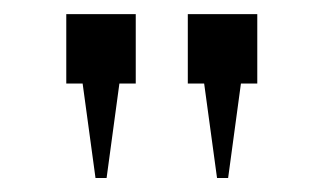

<svg xmlns="http://www.w3.org/2000/svg" viewBox="-20 -806 455 270"><path d="M114.3 -555.7 96.2 -688.5H73.2V-786.1H170.9V-688.5H147.9L129.9 -555.7ZM285.2 -555.7 267.1 -688.5H244.1V-786.1H341.8V-688.5H318.8L300.8 -555.7Z"/></svg>

Font: Kay Pho Du
Style: Regular
Weight: 400
Designer: Victor Gaultney, Khu Oo Reh
Foundry: SIL International
Version: Version 3.000